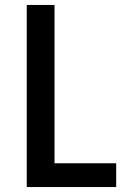

<svg xmlns="http://www.w3.org/2000/svg" viewBox="-20 -755 540 775"><path d="M88 0V-735H200V-96H449V0Z"/></svg>

Font: Iosevka SS04
Style: Bold
Weight: 700
Monospace: yes
Designer: Belleve Invis
Foundry: Belleve Invis
Version: Version 19.0.0; ttfautohint (v1.8.4)